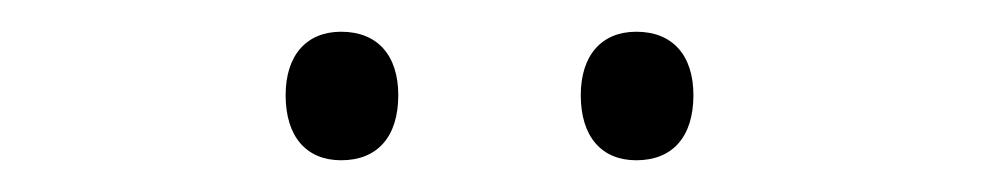

<svg xmlns="http://www.w3.org/2000/svg" viewBox="-20 -791 618 121"><path d="M160 -731C160 -705 173 -690 195 -690C218 -690 231 -705 231 -731C231 -756 218 -771 195 -771C173 -771 160 -756 160 -731ZM346 -731C346 -705 359 -690 381 -690C404 -690 417 -705 417 -731C417 -756 404 -771 381 -771C359 -771 346 -756 346 -731Z"/></svg>

Font: Noto Sans Tamil UI Light
Style: Regular
Weight: 300
Designer: Jelle Bosma - Monotype Design Team
Foundry: Monotype Imaging Inc.
Version: Version 2.004